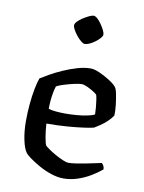

<svg xmlns="http://www.w3.org/2000/svg" viewBox="-83 -790 635 849"><g transform="rotate(10 234.5 -366.0)"><path d="M261 0Q234 0 204.5 -10Q175 -20 149.5 -34.5Q124 -49 106 -62Q88 -75 83 -82Q70 -99 62 -137.5Q54 -176 54 -220Q54 -261 57.5 -298.5Q61 -336 67 -367Q73 -398 80 -417Q94 -426 118.5 -440Q143 -454 173.5 -467.5Q204 -481 236 -490.5Q268 -500 297 -500Q313 -500 337.5 -489Q362 -478 384.5 -463.5Q407 -449 415 -438Q421 -431 425.5 -408.5Q430 -386 433 -360Q436 -334 435 -313Q425 -298 410.5 -284.5Q396 -271 381 -261Q366 -251 356 -245Q346 -242 315 -237.5Q284 -233 240 -229.5Q196 -226 145 -226Q147 -194 152 -165Q157 -136 162 -129Q166 -125 179.5 -115.5Q193 -106 210 -96.5Q227 -87 244 -79.5Q261 -72 272 -72Q284 -72 304.5 -75Q325 -78 347.5 -82.5Q370 -87 389 -91Q408 -95 417 -97Q421 -93 425 -86.5Q429 -80 429 -70Q410 -54 383 -37.5Q356 -21 324.5 -10.5Q293 0 261 0ZM218 -284Q243 -284 269 -286Q295 -288 317 -292.5Q339 -297 350 -303Q350 -315 348.5 -333Q347 -351 344.5 -367Q342 -383 340 -389Q338 -393 324.5 -401.5Q311 -410 295 -417.5Q279 -425 268 -425Q258 -425 235.5 -420Q213 -415 190.5 -408Q168 -401 158 -395Q154 -383 150.5 -365Q147 -347 145.5 -327.5Q144 -308 144 -292Q155 -288 176.5 -286Q198 -284 218 -284ZM250 -602Q244 -602 233.5 -610.5Q223 -619 213 -631.5Q203 -644 196.5 -656Q190 -668 190 -675Q190 -683 199 -692.5Q208 -702 221 -710.5Q234 -719 247.5 -725.5Q261 -732 268 -732Q276 -732 285.5 -723.5Q295 -715 304 -702Q313 -689 319 -677Q325 -665 325 -656Q325 -650 316.5 -640.5Q308 -631 296 -622Q284 -613 271.5 -607.5Q259 -602 250 -602Z"/></g></svg>

Font: Texturina Medium 12pt
Style: Regular
Weight: 400
Version: Version 1.002